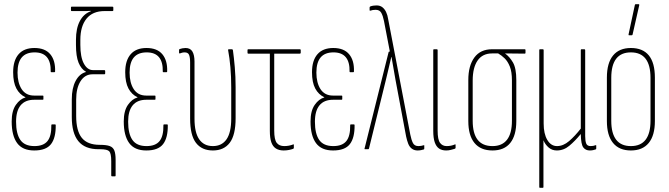

<svg xmlns="http://www.w3.org/2000/svg" viewBox="-20 -715 3204 920"><path d="M144 6Q88 6 62 -29.5Q36 -65 36 -133Q36 -184 56 -212.5Q76 -241 102 -248V-249Q74 -262 58.5 -291Q43 -320 43 -369Q43 -425 69 -455Q95 -485 145 -485Q196 -485 221 -455Q246 -425 244 -372Q244 -369 240 -369H226Q223 -369 223 -372Q225 -464 146 -464Q105 -464 84.5 -440Q64 -416 64 -367Q64 -318 84 -287.5Q104 -257 144 -257H185Q188 -257 188 -254V-240Q188 -237 185 -237H144Q101 -237 79 -210.5Q57 -184 57 -132Q57 -74 77.5 -44.5Q98 -15 145 -15Q188 -15 207.5 -39Q227 -63 226 -116Q226 -119 230 -119H243Q247 -119 247 -116Q248 -55 224.5 -24.5Q201 6 144 6Z M517 130Q513 130 513 126V57Q513 20 503.5 10Q494 0 460 0H452Q387 0 355.5 -38.5Q324 -77 324 -154V-239Q324 -293 342.5 -327.5Q361 -362 392 -370V-371Q369 -384 356.5 -414.5Q344 -445 344 -500V-524Q344 -579 362.5 -614Q381 -649 415 -661V-663Q404 -662 393.5 -662Q383 -662 371 -662H323Q320 -662 320 -666V-679Q320 -683 323 -683H519Q523 -683 523 -679V-666Q523 -662 519 -662H481Q424 -662 394.5 -625.5Q365 -589 365 -524V-500Q365 -441 382 -410Q399 -379 426 -379H480Q484 -379 484 -375V-363Q484 -359 480 -359H423Q387 -359 366 -326Q345 -293 345 -238V-159Q345 -88 372 -54.5Q399 -21 458 -21Q490 -21 506 -15Q522 -9 528 6.5Q534 22 534 51V126Q534 130 531 130Z M681 6Q625 6 599 -29.5Q573 -65 573 -133Q573 -184 593 -212.5Q613 -241 639 -248V-249Q611 -262 595.5 -291Q580 -320 580 -369Q580 -425 606 -455Q632 -485 682 -485Q733 -485 758 -455Q783 -425 781 -372Q781 -369 777 -369H763Q760 -369 760 -372Q762 -464 683 -464Q642 -464 621.5 -440Q601 -416 601 -367Q601 -318 621 -287.5Q641 -257 681 -257H722Q725 -257 725 -254V-240Q725 -237 722 -237H681Q638 -237 616 -210.5Q594 -184 594 -132Q594 -74 614.5 -44.5Q635 -15 682 -15Q725 -15 744.5 -39Q764 -63 763 -116Q763 -119 767 -119H780Q784 -119 784 -116Q785 -55 761.5 -24.5Q738 6 681 6Z M1000 6Q947 6 919 -30.5Q891 -67 891 -147V-415Q891 -440 886 -452Q881 -464 865 -464Q858 -464 852.5 -462.5Q847 -461 842 -459Q838 -458 838 -462V-475Q838 -479 841 -480Q846 -482 854 -483.5Q862 -485 869 -485Q892 -485 902 -468Q912 -451 912 -420V-146Q912 -80 934.5 -47.5Q957 -15 1000 -15Q1043 -15 1065.5 -47.5Q1088 -80 1088 -147V-296Q1088 -348 1084 -393Q1080 -438 1073 -475Q1072 -479 1077 -479H1091Q1095 -479 1096 -475Q1101 -439 1105 -393.5Q1109 -348 1109 -297V-149Q1109 -68 1081 -31Q1053 6 1000 6Z M1339 6Q1317 6 1302 -3.5Q1287 -13 1280 -33.5Q1273 -54 1273 -88V-458H1169Q1166 -458 1166 -462V-475Q1166 -479 1169 -479H1417Q1421 -479 1421 -475V-462Q1421 -458 1417 -458H1294V-89Q1294 -46 1306 -30.5Q1318 -15 1342 -15Q1353 -15 1364 -17Q1375 -19 1385 -23Q1388 -25 1388 -21V-6Q1388 -4 1385 -2Q1377 1 1365 3.5Q1353 6 1339 6Z M1576 6Q1520 6 1494 -29.5Q1468 -65 1468 -133Q1468 -184 1488 -212.5Q1508 -241 1534 -248V-249Q1506 -262 1490.5 -291Q1475 -320 1475 -369Q1475 -425 1501 -455Q1527 -485 1577 -485Q1628 -485 1653 -455Q1678 -425 1676 -372Q1676 -369 1672 -369H1658Q1655 -369 1655 -372Q1657 -464 1578 -464Q1537 -464 1516.5 -440Q1496 -416 1496 -367Q1496 -318 1516 -287.5Q1536 -257 1576 -257H1617Q1620 -257 1620 -254V-240Q1620 -237 1617 -237H1576Q1533 -237 1511 -210.5Q1489 -184 1489 -132Q1489 -74 1509.5 -44.5Q1530 -15 1577 -15Q1620 -15 1639.5 -39Q1659 -63 1658 -116Q1658 -119 1662 -119H1675Q1679 -119 1679 -116Q1680 -55 1656.5 -24.5Q1633 6 1576 6Z M1981 6Q1965 6 1953.5 -2.5Q1942 -11 1936 -26.5Q1930 -42 1926 -61L1875 -333Q1870 -360 1865.5 -387.5Q1861 -415 1856 -442H1855Q1848 -414 1842 -386.5Q1836 -359 1829 -332L1748 -3Q1747 0 1744 0H1730Q1725 0 1727 -4L1842 -465Q1843 -468 1846 -468H1848L1820 -614Q1815 -639 1807 -653.5Q1799 -668 1780 -668Q1773 -668 1766.5 -667Q1760 -666 1755 -664Q1751 -663 1751 -666V-679Q1751 -682 1754 -684Q1767 -689 1784 -689Q1801 -689 1812 -680.5Q1823 -672 1830 -657.5Q1837 -643 1840 -623L1946 -70Q1951 -45 1958.5 -30Q1966 -15 1985 -15Q1998 -15 2010 -19Q2013 -21 2013 -17V-4Q2013 0 2011 1Q2005 3 1997 4.5Q1989 6 1981 6Z M2118 6Q2097 6 2083.5 -3.5Q2070 -13 2063 -33.5Q2056 -54 2056 -88V-475Q2056 -479 2059 -479H2073Q2077 -479 2077 -475V-89Q2077 -46 2088.5 -30.5Q2100 -15 2120 -15Q2131 -15 2141 -17Q2151 -19 2160 -23Q2163 -25 2163 -21V-6Q2163 -4 2159 -2Q2152 0 2141 3Q2130 6 2118 6Z M2340 6Q2283 6 2253.5 -30Q2224 -66 2224 -135V-332Q2224 -400 2253 -439.5Q2282 -479 2338 -479H2495Q2498 -479 2498 -475V-462Q2498 -458 2495 -458L2401 -459V-458Q2422 -443 2438 -415.5Q2454 -388 2454 -331V-135Q2454 -66 2425 -30Q2396 6 2340 6ZM2340 -15Q2386 -15 2409.5 -45.5Q2433 -76 2433 -136V-330Q2433 -371 2423 -396Q2413 -421 2398 -435.5Q2383 -450 2367 -459H2338Q2292 -459 2268.5 -425Q2245 -391 2245 -329V-136Q2245 -76 2268.5 -45.5Q2292 -15 2340 -15Z M2567 185Q2564 185 2564 181V-475Q2564 -479 2567 -479H2581Q2585 -479 2585 -475V-123Q2585 -74 2602.5 -44.5Q2620 -15 2649 -15Q2679 -15 2707 -39Q2735 -63 2763 -99V-475Q2763 -479 2766 -479H2780Q2784 -479 2784 -475V-63Q2784 -39 2789 -27Q2794 -15 2810 -15Q2817 -15 2822.5 -16Q2828 -17 2833 -19Q2837 -21 2837 -17V-3Q2837 0 2834 1Q2829 3 2821.5 4.5Q2814 6 2806 6Q2786 6 2775 -8.5Q2764 -23 2763 -71V-73Q2735 -39 2708 -16.5Q2681 6 2648 6Q2625 6 2608.5 -8.5Q2592 -23 2584 -43V181Q2584 185 2581 185Z M3003 6Q2947 6 2917.5 -30Q2888 -66 2888 -135V-343Q2888 -413 2917.5 -449Q2947 -485 3003 -485Q3060 -485 3089 -449.5Q3118 -414 3118 -343V-135Q3118 -66 3088.5 -30Q3059 6 3003 6ZM3003 -15Q3050 -15 3073.5 -45.5Q3097 -76 3097 -136V-342Q3097 -403 3073.5 -433.5Q3050 -464 3003 -464Q2956 -464 2932.5 -433.5Q2909 -403 2909 -342V-136Q2909 -76 2932.5 -45.5Q2956 -15 3003 -15ZM2994 -546Q2991 -546 2992 -551L3022 -691Q3023 -695 3026 -695H3040Q3044 -695 3043 -690L3011 -549Q3010 -546 3007 -546Z"/></svg>

Font: Sofia Sans Extra Condensed Thin
Style: Regular
Weight: 250
Version: Version 4.100